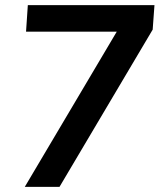

<svg xmlns="http://www.w3.org/2000/svg" viewBox="-20 -732 640 752"><path d="M213 0H77L461 -648L462 -608H82L89 -712H585L578 -616Z"/></svg>

Font: Muli
Style: Bold Italic
Weight: 700
Italic angle: -4.541°
Designer: Vernon Adams
Foundry: Vernon Adams
Version: Version 2.100; ttfautohint (v1.8.1.43-b0c9)